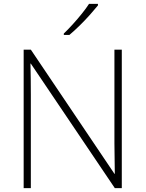

<svg xmlns="http://www.w3.org/2000/svg" viewBox="-20 -970 751 990"><path d="M608 0H572L139 -642H137Q138 -601 138.5 -562.5Q139 -524 139 -481V0H102V-714H139L570 -74H572Q572 -108 571 -151Q570 -194 570 -231V-714H608ZM485 -942Q468 -921 443.5 -893.5Q419 -866 391 -838.5Q363 -811 338 -790H309V-797Q330 -817 355 -844.5Q380 -872 402.5 -900Q425 -928 439 -950H485Z"/></svg>

Font: Noto Sans Devanagari ExtraLight
Style: Regular
Weight: 200
Designer: Jelle Bosma - Monotype Design Team
Foundry: Monotype Imaging Inc.
Version: Version 2.004; ttfautohint (v1.8.4.7-5d5b)